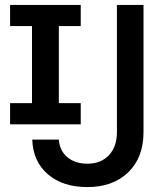

<svg xmlns="http://www.w3.org/2000/svg" viewBox="-20 -750 640 780"><path d="M21 -245V-331H110V-644H21V-730H308V-644H219V-331H308V-245ZM335 10Q235 10 174.5 -42Q114 -94 111 -183H219Q222 -138 253.5 -111.5Q285 -85 335 -85Q390 -85 422.5 -119.5Q455 -154 455 -213V-730H563V-213Q563 -110 501 -50Q439 10 335 10Z"/></svg>

Font: JetBrains Mono SemiBold
Style: Regular
Weight: 472
Monospace: yes
Designer: Philipp Nurullin, Konstantin Bulenkov
Foundry: JetBrains
Version: Version 2.305; ttfautohint (v1.8.4.7-5d5b)